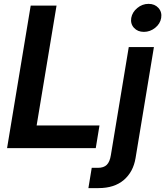

<svg xmlns="http://www.w3.org/2000/svg" viewBox="-20 -756 844 980"><path d="M16.1 0 136.7 -727.5H268.6L167 -115.7H487.8L468.8 0ZM637.2 -515.6H765.6L671.9 50.8Q660.2 121.6 611.8 162.8Q563.5 204.1 482.9 204.1H431.2L448.2 100.6H480Q509.3 100.6 524.9 85.4Q540.5 70.3 545.9 35.6ZM714.4 -593.3Q682.6 -593.3 663.8 -614Q645 -634.8 649.9 -664.6Q655.3 -694.3 680.9 -715.3Q706.5 -736.3 738.3 -736.3Q770 -736.3 788.8 -715.3Q807.6 -694.3 802.7 -664.6Q797.9 -634.8 772 -614Q746.1 -593.3 714.4 -593.3Z"/></svg>

Font: Inter Display Semi Bold
Style: Italic
Weight: 600
Italic angle: -9.39999°
Designer: Rasmus Andersson
Foundry: rsms
Version: Version 4.000;git-4fc901f